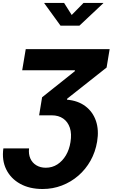

<svg xmlns="http://www.w3.org/2000/svg" viewBox="-31 -1059 760 1295"><path d="M-8.3 -58.1H165Q160.6 -19.5 173.6 9.8Q186.5 39.1 213.9 55.7Q241.2 72.3 277.8 72.3Q321.3 72.3 356 49.8Q390.6 27.3 413.6 -11.5Q436.5 -50.3 444.3 -100.1Q453.6 -156.7 440.2 -197Q426.8 -237.3 395.3 -259.3Q363.8 -281.2 317.9 -281.2H232.9L252.9 -402.8L474.1 -579.1V-585H118.7L142.6 -727.5H708.5L688 -603.5L422.4 -393.6L420.4 -386.7Q495.1 -380.4 545.2 -342.5Q595.2 -304.7 616.2 -243.2Q637.2 -181.6 624 -103.5Q612.3 -33.7 579.6 24.7Q546.9 83 497.6 125.7Q448.2 168.5 386.7 192.1Q325.2 215.8 256.3 215.8Q168.5 215.8 105 180.7Q41.5 145.5 11 83.5Q-19.5 21.5 -8.3 -58.1ZM401.4 -1039.1 452.6 -958 532.2 -1039.1H666L665.5 -1037.1L504.4 -885.7H377.4L267.6 -1037.1L268.1 -1039.1Z"/></svg>

Font: Inter 24pt ExtraBold
Style: Italic
Weight: 800
Italic angle: -9.3988°
Designer: Rasmus Andersson
Foundry: rsms
Version: Version 4.001;git-66647c0bb